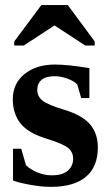

<svg xmlns="http://www.w3.org/2000/svg" viewBox="-20 -725 429 755"><path d="M364.7 -145.5Q364.7 -68.8 317.6 -29.5Q270.5 9.8 180.7 9.8Q143.6 9.8 98.9 1.7Q54.2 -6.3 31.2 -15.1V-140.1H63.5L82 -75.7Q99.1 -58.6 127 -47.1Q154.8 -35.6 183.6 -35.6Q226.1 -35.6 246.8 -54Q267.6 -72.3 267.6 -100.6Q267.6 -127.4 247.6 -143.6Q227.5 -159.7 160.2 -180.7Q89.4 -202.6 59.8 -240.7Q30.3 -278.8 30.3 -334.5Q30.3 -397 76.7 -434.1Q123 -471.2 196.3 -471.2Q246.6 -471.2 331.5 -457V-339.4H299.3L283.7 -393.1Q269.5 -407.2 243.9 -416.3Q218.3 -425.3 195.3 -425.3Q160.2 -425.3 143.3 -410.9Q126.5 -396.5 126.5 -371.6Q126.5 -345.7 147.5 -329.1Q168.5 -312.5 233.9 -293Q305.2 -271 335 -235.1Q364.7 -199.2 364.7 -145.5ZM36.1 -545.9V-562L142.6 -705.1H246.6L352.5 -562V-545.9H315.4L194.3 -625L73.2 -545.9Z"/></svg>

Font: Tinos
Style: Bold
Weight: 700
Designer: Steve Matteson
Foundry: Monotype Imaging Inc.
Version: Version 1.23